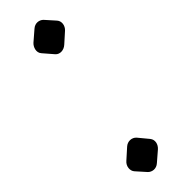

<svg xmlns="http://www.w3.org/2000/svg" viewBox="-196 -509 529 529"><g transform="rotate(-45 68.0 -245.0)"><path d="M1 -59C-11 -49 -12 -32 -4 -23L21 5C29 13 44 16 56 5L85 -20C95 -29 99 -44 90 -55L66 -84C57 -94 41 -95 30 -85ZM50 -470C41 -462 35 -445 45 -434L70 -405C79 -395 95 -396 106 -406L135 -432C145 -441 148 -457 139 -467L114 -495C106 -503 91 -506 79 -495Z"/></g></svg>

Font: Reckless Catfish
Style: HeavyIt
Weight: 400
Foundry: Cannot Into Space Fonts
Version: Version 0.2894